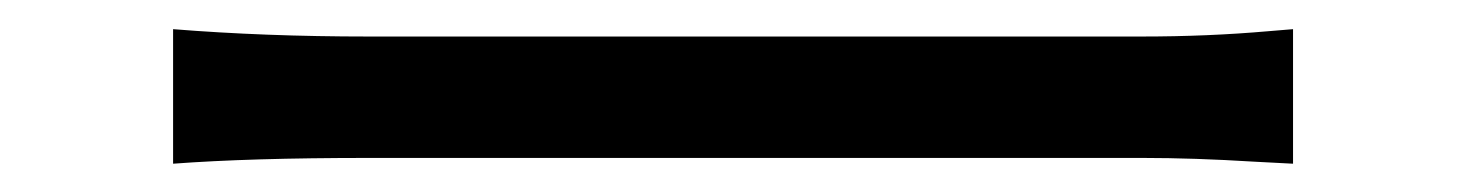

<svg xmlns="http://www.w3.org/2000/svg" viewBox="-20 -442 1017 133"><path d="M235.2 -416.7H770.9Q816.7 -416.7 858.8 -420.4L875.7 -421.8V-328.6L848.9 -330Q807.1 -332.6 771.5 -332.6H235.2Q153.1 -332.6 99.9 -328.6V-421.8Q163.2 -416.7 235.2 -416.7Z"/></svg>

Font: Min Sans VF VF
Style: Regular
Weight: 400
Designer: Jinseong-Kim, NotoSansCJK, Nunito
Foundry: Jinseong-Kim
Version: Version 1.420;Glyphs 3.1.2 (3151)